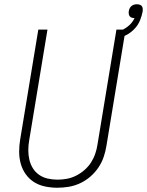

<svg xmlns="http://www.w3.org/2000/svg" viewBox="-20 -874 691 902"><path d="M249 8Q220 8 191.5 2Q163 -4 140 -18.5Q117 -33 101 -55.5Q85 -78 77.5 -105Q70 -132 70 -161.5Q70 -191 75 -220L160 -735H203L117 -214Q113 -191 113 -168Q113 -145 118 -123.5Q123 -102 134.5 -83.5Q146 -65 164 -52.5Q182 -40 204.5 -35Q227 -30 250 -30Q272 -30 294 -34Q316 -38 337 -48.5Q358 -59 376.5 -75Q395 -91 407.5 -110.5Q420 -130 427.5 -152Q435 -174 438 -195L527 -735H570L480 -189Q476 -163 467 -136.5Q458 -110 442 -86.5Q426 -63 404 -44Q382 -25 356 -13Q330 -1 303 3.5Q276 8 249 8ZM544 -697 533 -725Q557 -732 579 -748.5Q601 -765 612 -789Q605 -789 599 -791Q593 -793 589.5 -797.5Q586 -802 585 -808.5Q584 -815 585 -821Q586 -828 589 -834.5Q592 -841 597.5 -845.5Q603 -850 609.5 -852Q616 -854 623 -854Q629 -854 636 -852Q643 -850 646.5 -845Q650 -840 650.5 -833Q651 -826 650 -819Q646 -799 638 -779Q630 -759 615.5 -742.5Q601 -726 582.5 -714.5Q564 -703 544 -697Z"/></svg>

Font: Iosevka Extralight Extended
Style: Italic
Weight: 200
Width: 7
Italic angle: -9°
Monospace: yes
Designer: Belleve Invis
Foundry: Belleve Invis
Version: Version 32.5.0; ttfautohint (v1.8.4)